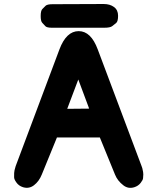

<svg xmlns="http://www.w3.org/2000/svg" viewBox="-20 -899 771 940"><path d="M365.2 -746.6Q304.7 -746.6 271 -657.2L56.6 -85.4Q49.3 -62 49.3 -52Q49.3 -42 49.1 -31.7Q48.8 -21.5 60.1 -5.9Q71.3 10.7 92.8 17.6Q122.6 26.4 146.5 7.8Q170.9 -10.7 184.6 -44.4L258.8 -226.1H468.8L543 -44.4Q555.2 -13.7 584 8.3Q607.9 26.9 637.7 17.6Q657.2 11.2 668.5 -3.4Q679.7 -17.6 680.4 -26.6Q681.2 -35.6 681.6 -44.7Q682.1 -53.7 676.8 -75.2Q674.8 -81.5 673.3 -85.4L458.5 -657.2Q425.3 -746.6 365.2 -746.6ZM416.5 -367.2 309.1 -366.2 363.3 -509.8ZM237.3 -878.4Q210.9 -878.4 203.1 -870.6Q195.3 -862.8 187.3 -854.7Q179.2 -846.7 179.2 -820.3Q179.2 -795.4 186.8 -787.4Q194.3 -779.3 201.7 -771.2Q209 -763.2 233.9 -763.2H490.2Q519.5 -763.2 529.3 -771Q539.1 -778.8 548.6 -786.4Q558.1 -793.9 558.1 -821.8Q558.1 -850.1 538.1 -864.7Q518.1 -879.4 487.8 -879.4Z"/></svg>

Font: Comic Relief
Style: Bold
Weight: 700
Designer: Jeff Davis
Foundry: Loudifier
Version: Version 1.200; ttfautohint (v1.8.4.7-5d5b)